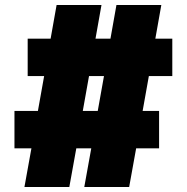

<svg xmlns="http://www.w3.org/2000/svg" viewBox="-20 -750 749 770"><path d="M38 -155V-305H132L157 -445H91V-595H183L207 -730H387L363 -595H423L447 -730H627L603 -595H671V-445H577L552 -305H618V-155H526L498 0H318L346 -155H286L258 0H78L106 -155ZM397 -445H337L312 -305H372Z"/></svg>

Font: Mplus 1p Black
Style: Regular
Weight: 900
Version: Version 1.061